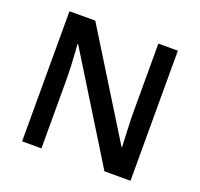

<svg xmlns="http://www.w3.org/2000/svg" viewBox="-124 -852 1031 990"><g transform="rotate(20 391.5 -357.0)"><path d="M689 0H545.9L194.8 -568.8H190.9L193.4 -537.1Q200.2 -446.3 200.2 -371.1V0H94.2V-713.9H235.8L585.9 -147.9H588.9Q587.9 -159.2 585 -229.7Q582 -300.3 582 -339.8V-713.9H689Z"/></g></svg>

Font: f0_51262          
Style: Regular
Weight: 600
Foundry: Ascender Corporation
Version: Version 1.10